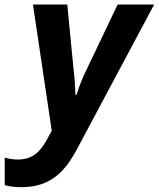

<svg xmlns="http://www.w3.org/2000/svg" viewBox="-96 -566 684 827"><path d="M-75.7 231.4V112.8Q-49.3 121.1 -18.6 121.1Q24.4 121.1 55.7 98.6Q83 77.6 104.5 38.1L127 -2.4L45.9 -546.4H193.8L220.2 -273.9Q224.1 -243.7 226.3 -211.2Q228.5 -178.7 229 -157.2H233.4Q252.4 -217.8 277.8 -268.1L410.6 -546.4H567.9L234.4 78.6Q204.6 134.3 173.8 167.2Q143.1 200.2 104.5 218.3Q58.6 240.2 -4.4 240.2Q-45.9 240.2 -75.7 231.4Z"/></svg>

Font: Viking Open Sans
Style: Bold Italic
Weight: 700
Italic angle: -12°
Foundry: Ascender Corporation
Version: Version 2.000